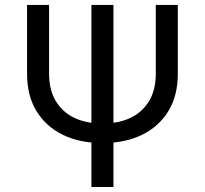

<svg xmlns="http://www.w3.org/2000/svg" viewBox="-20 -747 818 767"><path d="M602.3 -727.3H690.3V-453.1Q690.3 -363.6 651.8 -301.8Q613.3 -240.1 546.7 -208.1Q480.1 -176.1 396.3 -176.1H382.1Q298.3 -176.1 231.7 -208.1Q165.1 -240.1 126.6 -301.8Q88.1 -363.6 88.1 -453.1V-727.3H176.1V-453.1Q176.1 -387.4 202.9 -343.2Q229.8 -299 276.3 -276.6Q322.8 -254.3 382.1 -254.3H396.3Q455.6 -254.3 502.1 -276.6Q548.7 -299 575.5 -343.2Q602.3 -387.4 602.3 -453.1ZM433.2 -727.3V0H345.2V-727.3Z"/></svg>

Font: InterMG
Style: Regular
Weight: 400
Designer: Rasmus Andersson
Foundry: rsms
Version: Version 3.019;December 26, 2023;FontCreator 15.0.0.2955 64-b